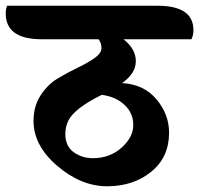

<svg xmlns="http://www.w3.org/2000/svg" viewBox="-90 -689 695 670"><path d="M265 -358Q168 -310 148 -267Q138 -246 138 -221Q138 -179 167 -158Q196 -137 234 -137Q293 -137 334 -173.5Q375 -210 375 -252.5Q375 -295 344 -323.5Q313 -352 265 -358ZM459 -669Q585 -669 585 -584Q585 -566 578 -552H341Q384 -518 384 -475.5Q384 -433 336 -399Q412 -395 456 -342.5Q500 -290 500 -226Q500 -140 437.5 -89.5Q375 -39 284 -39Q193 -39 110 -110Q27 -181 27 -267Q27 -318 51.5 -356Q76 -394 111 -415Q146 -436 180.5 -452.5Q215 -469 239.5 -486Q264 -503 264 -521Q264 -539 254 -552H56Q-70 -552 -70 -642Q-70 -659 -65 -669Z"/></svg>

Font: Laila
Style: Bold
Weight: 700
Designer: Hitesh Malaviya
Foundry: Indian Type Foundry
Version: Version 1.302;PS 1.0;hotconv 1.0.78;makeotf.lib2.5.61930; tt